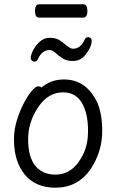

<svg xmlns="http://www.w3.org/2000/svg" viewBox="-20 -856 540 894"><path d="M238 18Q146 18 95.5 -43Q45 -104 45 -207Q45 -251 58 -294Q71 -337 89.5 -373Q108 -409 127 -431.5Q146 -454 157 -454Q169 -454 173 -448Q216 -486 278 -486Q384 -486 435 -374Q456 -321 456 -245Q456 -150 401 -67Q341 18 238 18ZM238 -43Q323 -43 369 -141Q390 -187 390 -245Q390 -329 361 -377.5Q332 -426 273 -426Q204 -426 157.5 -356.5Q111 -287 111 -208Q111 -125 144.5 -84Q178 -43 238 -43ZM140 -569Q133 -569 128 -574Q123 -579 123 -586Q123 -599 133.5 -620.5Q144 -642 164 -661Q184 -680 213 -680Q240 -680 257.5 -668.5Q275 -657 289 -645Q307 -629 320 -629Q355 -629 374 -671Q379 -683 391 -683Q398 -683 402.5 -678Q407 -673 407 -666Q407 -637 377 -600Q355 -572 318 -572Q290 -572 271 -584.5Q252 -597 238 -610Q224 -623 211 -623Q176 -623 157 -582Q153 -569 140 -569ZM162 -774Q143 -774 143 -805Q143 -836 163 -836H368Q387 -836 387 -805Q387 -774 367 -774Z"/></svg>

Font: LXGW WenKai Mono Lite
Style: Regular
Weight: 400
Monospace: yes
Designer: LXGW / Fontworks Inc.
Foundry: LXGW / Fontworks Inc.
Version: Version 1.520; June 14, 2025